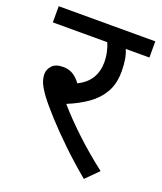

<svg xmlns="http://www.w3.org/2000/svg" viewBox="-121 -701 667 792"><g transform="rotate(20 212.0 -305.0)"><path d="M395 -42 341 12Q282 -37 230 -87Q178 -137 138 -181Q98 -225 75 -256Q53 -287 46.5 -305Q40 -323 40 -340Q40 -359 55 -376Q70 -393 104 -393Q129 -393 147.5 -381.5Q166 -370 181 -349Q220 -369 238 -399Q256 -429 256 -468Q256 -491 251 -513.5Q246 -536 239 -551H0V-622H424V-551H320Q336 -516 336 -458Q336 -403 314 -365Q292 -327 254 -300.5Q216 -274 167 -254Q212 -202 271.5 -146.5Q331 -91 395 -42Z"/></g></svg>

Font: Go Noto Kurrent-Regular
Style: Regular
Weight: 400
Designer: Monotype Design Team
Foundry: Monotype Imaging Inc.
Version: Version 2.012; ttfautohint (v1.8.4.7-5d5b)